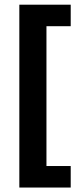

<svg xmlns="http://www.w3.org/2000/svg" viewBox="-20 -696 355 839"><path d="M289 123.5H64.5V-675.5H289V-581.5H183V29.5H289Z"/></svg>

Font: Anek Kannada Medium SemiBold
Style: Regular
Weight: 600
Version: Version 1.003